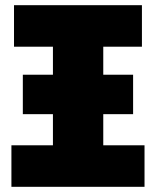

<svg xmlns="http://www.w3.org/2000/svg" viewBox="-20 -720 602 740"><path d="M24 0V-160H184V-280H68V-432H184V-540H34V-700H527V-540H378V-432H493V-280H378V-160H537V0Z"/></svg>

Font: Tektur SemiCondensed ExtraBold
Style: Regular
Weight: 800
Width: 4
Designer: Adam Jagosz
Foundry: Adam Jagosz
Version: Version 1.005;gftools[0.9.30]